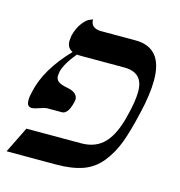

<svg xmlns="http://www.w3.org/2000/svg" viewBox="-105 -634 667 712"><g transform="rotate(15 228.5 -277.5)"><path d="M382.8 -248Q397 -302.2 397 -340.8Q397 -412.6 325.2 -413.1H160.2Q147.9 -413.1 142.1 -414.1Q104 -368.2 96.2 -335.9Q94.2 -323.7 94.2 -319.8Q94.2 -305.7 104.7 -297.9Q115.2 -290 142.1 -285.2Q180.2 -277.3 180.2 -251Q180.2 -248 178.2 -240.2Q167 -193.4 144 -192.9H87.9Q78.1 -192.9 59.6 -186Q41 -179.2 30.8 -179.2Q11.7 -179.2 12.2 -205.1Q12.2 -220.2 17.1 -237.8Q36.1 -327.6 124 -418.9Q102.1 -428.7 102.1 -456.1Q102.1 -460.9 104 -475.1Q111.8 -507.3 127.4 -527.1Q143.1 -546.9 154.3 -550.8L166 -555.2Q166 -521 207 -521H337.9Q442.9 -521 442.9 -396Q442.9 -340.8 424.8 -265.1Q407.7 -190.9 390.9 -146Q374 -101.1 345.5 -65.4Q316.9 -29.8 275.4 -14.9Q233.9 0 171.9 0H-17.1L32.2 -100.1H242.2Q299.3 -100.1 332.5 -136.5Q365.7 -172.9 382.8 -248Z"/></g></svg>

Font: Linux Libertine
Style: Italic
Weight: 400
Italic angle: -12°
Designer: Philipp H. Poll
Foundry: Philipp H. Poll
Version: Version 5.1.6 ; ttfautohint (v0.9)